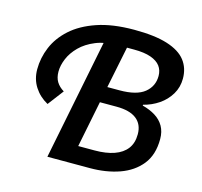

<svg xmlns="http://www.w3.org/2000/svg" viewBox="-98 -773 925 881"><g transform="rotate(15 364.0 -333.0)"><path d="M200 0 321 -606H429L383 -380H441Q522 -380 559.5 -410.5Q597 -441 597 -490Q597 -517 582.5 -536.5Q568 -556 537 -567Q506 -578 457 -578H382Q320 -578 276 -560Q232 -542 203.5 -513.5Q175 -485 161.5 -452.5Q148 -420 148 -391Q148 -362 160 -342.5Q172 -323 195 -309L138 -234Q98 -256 74.5 -292.5Q51 -329 51 -376Q51 -430 72.5 -481.5Q94 -533 140 -574.5Q186 -616 259 -641Q332 -666 435 -666Q533 -666 593 -647Q653 -628 680.5 -592.5Q708 -557 708 -507Q708 -466 688 -432.5Q668 -399 635 -376.5Q602 -354 562 -344V-340Q597 -331 623.5 -314.5Q650 -298 664.5 -272.5Q679 -247 679 -212Q679 -137 641.5 -90.5Q604 -44 541.5 -22Q479 0 402 0ZM324 -84H402Q456 -84 494.5 -97.5Q533 -111 553.5 -138Q574 -165 574 -207Q574 -254 542 -279Q510 -304 447 -304H368Z"/></g></svg>

Font: Source Sans 3 ExtraLight SemiBold
Style: Italic
Weight: 600
Italic angle: -11°
Version: Version 3.052;hotconv 1.1.0;makeotfexe 2.6.0